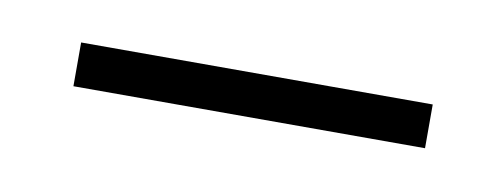

<svg xmlns="http://www.w3.org/2000/svg" viewBox="-24 -638 317 121"><g transform="rotate(10 135.0 -578.0)"><path d="M23 -592H248V-564H23Z"/></g></svg>

Font: Noto Serif Hebrew NarrowThin
Style: Regular
Weight: 250
Width: 4
Designer: Monotype Design Team
Foundry: Monotype Imaging Inc.
Version: Version 1.000